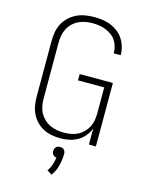

<svg xmlns="http://www.w3.org/2000/svg" viewBox="-140 -829 881 1145"><g transform="rotate(15 300.0 -256.0)"><path d="M286 8Q259 8 232.5 3Q206 -2 182 -14.5Q158 -27 139 -46.5Q120 -66 108 -90.5Q96 -115 91.5 -141.5Q87 -168 87 -195V-540Q87 -568 92 -595.5Q97 -623 110 -647.5Q123 -672 143.5 -691Q164 -710 189 -722Q214 -734 242 -738.5Q270 -743 297 -743Q323 -743 348.5 -739.5Q374 -736 398 -726.5Q422 -717 443 -701Q464 -685 478 -663.5Q492 -642 499.5 -617Q507 -592 507 -566Q507 -566 507 -565Q507 -564 507 -564H464Q464 -564 464 -564.5Q464 -565 464 -566Q464 -586 458.5 -606Q453 -626 441.5 -643Q430 -660 413 -672Q396 -684 377 -691.5Q358 -699 338 -702Q318 -705 297 -705Q275 -705 253 -701Q231 -697 211 -687.5Q191 -678 174.5 -662Q158 -646 148 -626Q138 -606 134 -584Q130 -562 130 -540V-195Q130 -173 134 -150.5Q138 -128 148.5 -108.5Q159 -89 175.5 -73Q192 -57 212 -47.5Q232 -38 254.5 -34Q277 -30 299 -30Q321 -30 343 -34Q365 -38 384.5 -48Q404 -58 419.5 -74Q435 -90 445 -109.5Q455 -129 458.5 -151Q462 -173 462 -195V-353H300V-392H505V0H462V-99Q452 -73 434 -51.5Q416 -30 392 -16.5Q368 -3 341 2.5Q314 8 286 8ZM293 231 263 212Q277 193 284.5 170.5Q292 148 295 125Q289 125 283 122Q277 119 273.5 114.5Q270 110 268 104Q266 98 266 92Q266 85 268.5 78.5Q271 72 275.5 67Q280 62 286.5 60Q293 58 300 58Q307 58 313.5 60Q320 62 324.5 67Q329 72 331.5 78.5Q334 85 334 92V94L333 105Q332 139 322.5 171.5Q313 204 293 231Z"/></g></svg>

Font: Iosevka Curly XLtEx
Style: Regular
Weight: 200
Width: 7
Monospace: yes
Designer: Belleve Invis
Foundry: Belleve Invis
Version: Version 11.1.0; ttfautohint (v1.8.3)